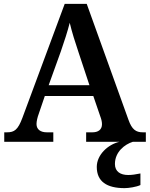

<svg xmlns="http://www.w3.org/2000/svg" viewBox="-20 -734 775 994"><path d="M481 130C481 206 533 240 625 240C646 240 686 234 707 224V164C683 169 662 172 644 172C604 172 575 155 575 115C575 52 626 13 668 0H735V-49H719C684 -49 663 -63 645 -114L429 -714H315L96 -124C73 -62 54 -49 17 -49H2V0H256V-49H222C191 -49 169 -63 169 -92C169 -106 174 -127 180 -143L212 -237H463L499 -132C504 -119 508 -105 508 -91C508 -61 486 -49 459 -49H426V0H599C538 14 481 68 481 130ZM232 -293 295 -468C313 -520 330 -572 341 -616C352 -569 370 -512 387 -462L443 -293Z"/></svg>

Font: Noto Serif Semi
Style: Regular
Weight: 600
Designer: Monotype Design Team
Foundry: Monotype Imaging Inc.
Version: Version 1.002